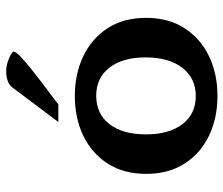

<svg xmlns="http://www.w3.org/2000/svg" viewBox="-72 -648 734 631"><g transform="rotate(-90 295.5 -333.0)"><path d="M295.4 14.2Q222.2 14.2 164.3 -13.7Q106.4 -41.5 72.8 -94Q39.1 -146.5 39.1 -220.2Q39.1 -293.5 72.5 -345.9Q106 -398.4 163.8 -426.5Q221.7 -454.6 295.4 -454.6Q366.7 -454.6 424.8 -427.2Q482.9 -399.9 517.3 -347.7Q551.8 -295.4 551.8 -220.2Q551.8 -147 518.1 -94.5Q484.4 -42 426.3 -13.9Q368.2 14.2 295.4 14.2ZM294.9 -57.1Q353.5 -57.1 387.7 -101.3Q421.9 -145.5 421.9 -222.2Q421.9 -297.4 388.2 -340.8Q354.5 -384.3 295.9 -384.3Q236.3 -384.3 202.6 -340.8Q168.9 -297.4 168.9 -220.7Q168.9 -145 202.4 -101.1Q235.8 -57.1 294.9 -57.1ZM209.5 -508.8 323.7 -660.6Q331.1 -670.4 345.2 -675.3Q359.4 -680.2 375 -680.2Q391.1 -680.2 406.2 -675.3Q421.4 -670.4 431.2 -664.8Q440.9 -659.2 440.9 -655.8Q440.4 -648.4 425.3 -633.8Q410.2 -619.1 387.5 -600.8Q364.7 -582.5 340.6 -564.2Q316.4 -545.9 296.4 -531Q276.4 -516.1 268.1 -508.8Z"/></g></svg>

Font: Kameron SemiBold
Style: Regular
Weight: 600
Designer: Vernon Adams
Foundry: Vernon Adams
Version: Version 1.100